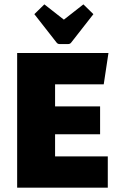

<svg xmlns="http://www.w3.org/2000/svg" viewBox="-20 -871 559 891"><path d="M235.6 -247.9V-145.3H480.2V0H59.6V-625H483.3L461.4 -479.7H235.6V-377.1H444.5V-247.9ZM185.8 -850.7 276.4 -779.8 367 -850.7 413.4 -805.3 311.4 -674.8Q305.9 -666.6 296.8 -666.6H256Q247.2 -666.6 241.5 -674.8L139.4 -805.3Z"/></svg>

Font: Changa
Style: Regular
Weight: 400
Designer: Eduardo Rodriguez Tunni
Foundry: Eduardo Rodriguez Tunni
Version: Version 3.003